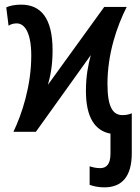

<svg xmlns="http://www.w3.org/2000/svg" viewBox="-20 -569 603 829"><path d="M430 240C507 240 549 193 549 92V-80C539 -75 524 -72 509 -72C467 -72 444 -107 444 -207C444 -336 484 -454 527 -539H430L187 -203C198 -242 207 -287 207 -352C207 -493 155 -549 71 -549C45 -549 20 -544 7 -537L17 -458C26 -464 37 -468 52 -468C88 -468 115 -425 115 -329C115 -197 74 -75 38 0H135L372 -331C361 -290 351 -241 351 -176C351 -61 391 -4 457 8V94C457 140 440 157 412 157C395 157 379 153 367 149V229C383 235 406 240 430 240Z"/></svg>

Font: Noto Sans Mono SemiCondensed Medium
Style: Regular
Weight: 500
Width: 4
Designer: Monotype Design Team
Foundry: Monotype Imaging Inc.
Version: Version 2.014